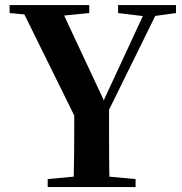

<svg xmlns="http://www.w3.org/2000/svg" viewBox="-20 -761 741 781"><path d="M174.1 0V-32.6L331.7 -47.3H371L531.5 -32.6V0ZM279 0Q280 -38.7 280.5 -71.6Q281 -104.4 281.5 -140.8Q282 -177.2 282 -224.4Q282 -271.5 282 -338.6H423.6Q423.6 -272.2 423.6 -225.1Q423.6 -177.9 423.8 -141.7Q423.9 -105.4 424.4 -72.1Q424.9 -38.7 425.9 0ZM301.1 -252.4 60.3 -740.5H220.9L416.7 -321.9H388.1L395.3 -338.3L581.8 -740.5H633.3L393 -252.4ZM19.1 -707.9V-740.5H343.2V-707.9L205.3 -694.2H165.6ZM460.4 -707.9V-740.5H696V-707.9L596.5 -694.2H573.4Z"/></svg>

Font: Noto Serif HK
Style: Regular
Weight: 200
Designer: Ryoko NISHIZUKA 西塚涼子 (kana & ideographs); Frank Grießhammer (Latin, Greek & Cyrillic); Wenlong ZHANG 张文龙 (bopomofo); San
Foundry: Adobe
Version: Version 2.001;hotconv 1.1.0;makeotfexe 2.6.0